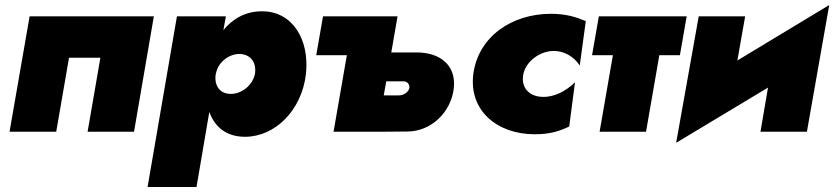

<svg xmlns="http://www.w3.org/2000/svg" viewBox="-20 -525 3324 765"><path d="M593 -460H98L18 0H204L255 -295H380L329 0H514Z M763 220 814 -79C835 -21 880 20 956 20C1076 20 1182 -85 1199 -230C1214 -369 1144 -481 1023 -480C958 -480 907 -450 870 -405L880 -460H685L568 220ZM996 -232C988 -186 942 -149 897 -151C857 -152 834 -182 839 -226L841 -235C851 -280 895 -311 936 -310C980 -308 1002 -275 996 -232Z M1362 -305 1309 0H1485L1603 -1C1697 -1 1777 -77 1788 -173C1799 -268 1729 -317 1639 -316H1539L1564 -460H1267L1240 -305ZM1589 -201C1603 -201 1613 -188 1611 -174C1607 -157 1588 -145 1570 -145H1509L1519 -201Z M2065 -229C2075 -280 2131 -322 2186 -322C2225 -322 2264 -303 2290 -264L2314 -441C2275 -457 2236 -470 2175 -470C2019 -470 1886 -379 1866 -231C1847 -85 1960 10 2111 10C2172 10 2211 -3 2248 -21L2271 -197C2235 -162 2188 -137 2140 -139C2088 -141 2055 -176 2065 -229Z M2366 -460 2339 -305H2422L2369 0H2554L2607 -305H2689L2716 -460Z M2949 -460H2764L2674 44L3040 -176L3010 0H3195L3284 -505L2918 -284Z"/></svg>

Font: Jost* Black
Style: Italic
Weight: 900
Italic angle: -10°
Version: Version 3.7